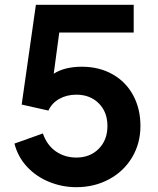

<svg xmlns="http://www.w3.org/2000/svg" viewBox="-20 -765 655 797"><path d="M40 -169 158 -211Q175 -162 212 -136.5Q249 -111 297 -111Q354 -111 390 -147.5Q426 -184 426 -242Q426 -300 390 -336Q354 -372 297 -372Q257 -372 226 -354.5Q195 -337 181 -306L70 -331L129 -745H535V-630H226L203 -459Q248 -488 320 -488Q392 -488 447.5 -456.5Q503 -425 533 -369Q563 -313 563 -242Q563 -170 528.5 -112Q494 -54 433 -21Q372 12 297 12Q238 12 184 -10Q130 -32 92 -73Q54 -114 40 -169Z"/></svg>

Font: Eudoxus Sans
Style: Bold
Weight: 700
Designer: Stijn de Vries
Foundry: tokotype
Version: Version 2.005